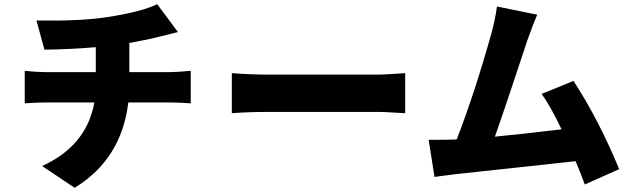

<svg xmlns="http://www.w3.org/2000/svg" viewBox="-20 -829 3010 916"><path d="M793 -485Q821 -485 890 -491V-336Q830 -340 796 -340H592Q560 -70 336 67L181 -37Q393 -133 430 -340H194Q152 -340 98 -336V-491Q158 -485 193 -485H437V-604Q326 -594 192 -592L154 -731Q367 -728 489 -747Q654 -772 730 -809L829 -676L740 -654Q687 -640 597 -624V-485Z M1086 -480Q1179 -473 1259 -473H1790Q1812 -473 1913 -480V-289L1857 -292Q1814 -295 1790 -295H1259Q1168 -295 1086 -289Z M2770 51Q2751 -1 2726 -60Q2694 -56 2153 2Q2141 3 2106 8L2053 15L2025 -162Q2110 -162 2144 -163L2159 -164Q2245 -386 2325 -672Q2342 -733 2351 -798L2543 -759Q2524 -716 2496 -637L2424 -420Q2369 -255 2341 -177Q2457 -188 2659 -212Q2605 -325 2564 -381L2716 -443Q2837 -257 2934 -22Z"/></svg>

Font: Source Han Sans CN Heavy
Style: Bold
Weight: 900
Designer: Ryoko NISHIZUKA (kana & ideographs); Paul D. Hunt (Latin, Greek & Cyrillic); Wenlong ZHANG (bopomofo); Sandoll Communica
Foundry: Adobe Systems Incorporated
Version: Version 1.000;PS 1;hotconv 1.0.78;makeotf.lib2.5.61930